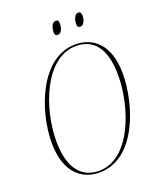

<svg xmlns="http://www.w3.org/2000/svg" viewBox="-162 -987 907 1096"><g transform="rotate(-20 291.5 -439.0)"><path d="M432 -809C455 -809 465 -841 465 -865C465 -884 458 -889 447 -889C424 -889 414 -853 414 -833C414 -813 422 -809 432 -809ZM295 -809C319 -809 328 -841 328 -866C328 -884 322 -889 310 -889C287 -889 277 -853 277 -833C277 -813 285 -809 295 -809ZM251 11C472 11 568 -287 568 -475C568 -655 474 -724 370 -724C157 -724 51 -436 51 -241C51 -66 140 11 251 11ZM251 1C153 1 79 -68 79 -241C79 -438 180 -714 370 -714C470 -714 540 -647 540 -475C540 -286 446 1 251 1Z"/></g></svg>

Font: Noto Serif Display Condensed Thin
Style: Italic
Weight: 100
Width: 3
Italic angle: -12°
Designer: Monotype Design Team
Foundry: Monotype Imaging Inc.
Version: Version 2.009